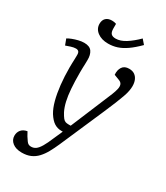

<svg xmlns="http://www.w3.org/2000/svg" viewBox="-228 -811 984 1136"><g transform="rotate(30 264.0 -243.0)"><path d="M286 75Q271 109 255.5 137Q240 165 220.5 186Q201 207 175.5 218Q150 229 116 229Q76 229 52.5 210.5Q29 192 29 163Q29 140 42.5 123.5Q56 107 83 102L98 129Q108 144 114.5 153.5Q121 163 128.5 167Q136 171 146 171Q164 171 178 161Q192 151 206.5 126.5Q221 102 238 61L265 0H255Q228 0 206 -14Q184 -28 163 -61Q145 -91 133.5 -134.5Q122 -178 116 -232.5Q110 -287 110 -350Q110 -363 110.5 -377.5Q111 -392 111.5 -406Q112 -420 112 -430Q113 -450 106.5 -457.5Q100 -465 87 -465Q73 -465 54 -459Q35 -453 22 -448L7 -488Q18 -495 36 -502Q54 -509 74.5 -514Q95 -519 113 -519Q151 -519 166 -497Q181 -475 180 -439Q180 -427 179.5 -414Q179 -401 178.5 -386.5Q178 -372 178 -354Q178 -292 181.5 -245Q185 -198 193 -163.5Q201 -129 214 -103Q226 -81 234.5 -70.5Q243 -60 252 -57Q261 -54 273 -54H288L407 -339Q417 -364 421 -382.5Q425 -401 420 -413.5Q415 -426 397 -432L363 -445Q360 -476 374 -497.5Q388 -519 420 -519Q443 -519 458 -508.5Q473 -498 480.5 -480Q488 -462 488 -439Q488 -424 484.5 -405.5Q481 -387 472.5 -363Q464 -339 450.5 -305.5Q437 -272 417 -226ZM236 -585Q191 -585 162.5 -606.5Q134 -628 134 -662Q134 -687 148.5 -701Q163 -715 189 -715Q197 -715 203.5 -714Q210 -713 219 -710V-679Q219 -653 229 -643Q239 -633 260 -633Q292 -633 327.5 -655.5Q363 -678 399 -714L425 -684Q388 -647 357 -625.5Q326 -604 297 -594.5Q268 -585 236 -585Z"/></g></svg>

Font: Literata Light
Style: Italic
Weight: 300
Italic angle: -2°
Designer: Latin by Veronika Burian and Jose Scaglione. Greek by Irene Vlachou. Cyrillic by Vera Evstafieva
Foundry: TypeTogether
Version: Version 3.103;gftools[0.9.29]